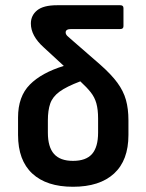

<svg xmlns="http://www.w3.org/2000/svg" viewBox="-20 -703 559 734"><path d="M259 11Q158 11 103.5 -39.5Q49 -90 49 -187V-254Q49 -334 94 -379.5Q139 -425 224 -451L147 -522Q98 -566 98 -613Q98 -644 122 -663.5Q146 -683 198 -683H440Q452 -683 452 -672V-603Q452 -592 440 -592H252Q231 -592 231 -579Q231 -572 237.5 -565.5Q244 -559 255 -550L363 -456Q405 -419 428.5 -387Q452 -355 461.5 -321Q471 -287 471 -243V-187Q471 -90 416 -39.5Q361 11 259 11ZM163 -196Q163 -141 186.5 -114.5Q210 -88 259 -88Q309 -88 332 -114.5Q355 -141 355 -196V-250Q355 -284 348.5 -307.5Q342 -331 327 -350Q312 -369 287 -392Q234 -372 207.5 -352.5Q181 -333 172 -307Q163 -281 163 -243Z"/></svg>

Font: Sofia Sans Semi Condensed
Style: Bold
Weight: 700
Designer: Botio Nikoltchev, Ani Petrova
Foundry: lettersoup
Version: Version 4.100; ttfautohint (v1.8.4.7-5d5b)